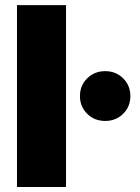

<svg xmlns="http://www.w3.org/2000/svg" viewBox="-20 -748 559 768"><path d="M244.1 -727.5V0H47.9V-727.5ZM400.9 -264.2Q357.9 -264.2 328.9 -292.7Q299.8 -321.3 299.8 -363.8Q299.8 -406.2 328.9 -434.8Q357.9 -463.4 400.9 -463.4Q443.4 -463.4 472.4 -434.8Q501.5 -406.2 501.5 -363.8Q501.5 -321.3 472.4 -292.7Q443.4 -264.2 400.9 -264.2Z"/></svg>

Font: Inter 18pt Black
Style: Regular
Weight: 900
Designer: Rasmus Andersson
Foundry: rsms
Version: Version 4.001;git-66647c0bb